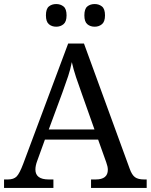

<svg xmlns="http://www.w3.org/2000/svg" viewBox="-20 -929 745 949"><path d="M0 0V-42H19Q48 -42 62.5 -57Q77 -72 95 -120L317 -714H395L621 -95Q632 -64 647.5 -53Q663 -42 692 -42H705V0H430V-42H453Q513 -42 513 -90Q513 -98 511 -107Q509 -116 505 -127L465 -239H202L164 -134Q155 -110 155 -91Q155 -42 221 -42H244V0ZM221 -289H447L385 -464Q369 -508 356 -547Q343 -586 335 -622Q328 -586 317 -553Q306 -520 289 -473ZM448 -797Q426 -797 411.5 -809.5Q397 -822 397 -853Q397 -885 411.5 -897Q426 -909 448 -909Q469 -909 484 -897Q499 -885 499 -853Q499 -822 484 -809.5Q469 -797 448 -797ZM258 -797Q236 -797 221.5 -809.5Q207 -822 207 -853Q207 -885 221.5 -897Q236 -909 258 -909Q279 -909 294 -897Q309 -885 309 -853Q309 -822 294 -809.5Q279 -797 258 -797Z"/></svg>

Font: Noto Serif Yezidi
Style: Regular
Weight: 400
Designer: Dalton Maag Ltd
Foundry: Dalton Maag Ltd
Version: Version 1.001; ttfautohint (v1.8.4.7-5d5b)